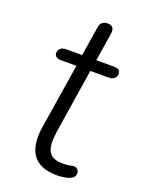

<svg xmlns="http://www.w3.org/2000/svg" viewBox="-126 -706 596 778"><g transform="rotate(20 171.5 -316.5)"><path d="M218 8C236 8 257 5 270 0C284 -5 295 -14 293 -31C291 -44 281 -52 266 -50C257 -49 254 -45 224 -45C159 -45 145 -81 159 -168L201 -436H281C300 -436 313 -447 313 -465C313 -478 303 -485 284 -485H209L228 -606C232 -629 222 -641 202 -641C183 -641 171 -632 168 -612L148 -485H79C60 -485 46 -475 46 -457C46 -443 57 -436 75 -436H141L97 -160C80 -56 113 8 218 8Z"/></g></svg>

Font: SN Pro Light
Style: Italic
Weight: 300
Italic angle: -8.99998°
Designer: Tobias Whetton
Foundry: Supernotes
Version: Version 1.001;Glyphs 3.2 (3249)